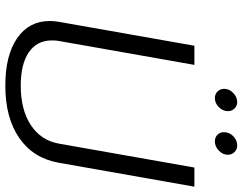

<svg xmlns="http://www.w3.org/2000/svg" viewBox="-115 -786 912 722"><g transform="rotate(90 341.0 -425.0)"><path d="M59 -156Q59 -172 62 -190L152 -700H224L134 -190Q132 -181 132 -164Q132 -108 176.5 -77.5Q221 -47 302 -47Q393 -47 450.5 -85Q508 -123 520 -190L610 -700H682L592 -190Q575 -94 499 -41.5Q423 11 302 11Q188 11 123.5 -33.5Q59 -78 59 -156ZM314 -812Q314 -831 329.5 -846Q345 -861 364 -861Q378 -861 388 -851Q398 -841 398 -826Q398 -807 383 -792Q368 -777 349 -777Q334 -777 324 -787Q314 -797 314 -812ZM477 -811Q477 -831 492 -846Q507 -861 527 -861Q542 -861 552 -850.5Q562 -840 562 -826Q562 -807 546.5 -792Q531 -777 512 -777Q496 -777 486.5 -787Q477 -797 477 -811Z"/></g></svg>

Font: KoHo
Style: Italic
Weight: 400
Italic angle: -10°
Designer: Cadson Demak & Katatrad Team
Foundry: Cadson Demak Co.,Ltd.
Version: Version 1.000